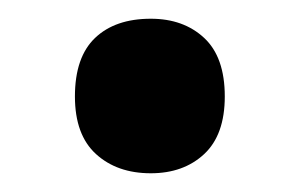

<svg xmlns="http://www.w3.org/2000/svg" viewBox="-20 -266 320 205"><path d="M60 -163Q60 -205 81.5 -225.5Q103 -246 141 -246Q176 -246 198 -225.5Q220 -205 220 -163Q220 -122 198 -101.5Q176 -81 141 -81Q105 -81 82.5 -101.5Q60 -122 60 -163Z"/></svg>

Font: Noto Sans Telugu UI Condensed
Style: Bold
Weight: 700
Width: 3
Designer: Jelle Bosma - Monotype Design Team
Foundry: Monotype Imaging Inc.
Version: Version 2.006